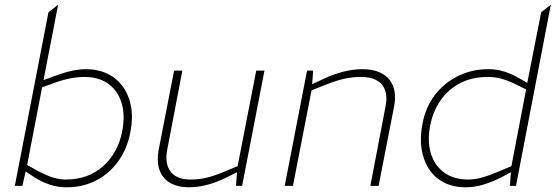

<svg xmlns="http://www.w3.org/2000/svg" viewBox="-20 -790 2361 816"><path d="M263 6Q226 6 192.5 -5Q159 -16 127 -36L79 -68L85 -95L145 -61Q179 -44 205.5 -35.5Q232 -27 259 -27Q355 -27 418 -83.5Q481 -140 499 -230Q513 -303 496 -355Q479 -407 438.5 -435Q398 -463 339 -463Q311 -463 279.5 -457Q248 -451 215 -439L159 -419L93 -77L91 -70L75 0H43L186 -738L227 -770L161 -429L158 -447L210 -466Q256 -483 287 -489.5Q318 -496 345 -496Q396 -496 436 -477Q476 -458 502 -422Q528 -386 537 -337Q546 -288 534 -228Q521 -159 483.5 -106Q446 -53 389.5 -23.5Q333 6 263 6Z M782 6Q736 6 703.5 -12.5Q671 -31 658 -67.5Q645 -104 655 -157L720 -490H755L690 -150Q680 -92 706 -59.5Q732 -27 789 -27Q827 -27 859.5 -35Q892 -43 935 -61L990 -84L1069 -490H1104L1009 0H983L988 -66L994 -61L943 -36Q903 -16 862.5 -5Q822 6 782 6Z M1190 0 1285 -490H1311L1306 -424L1300 -429L1353 -454Q1396 -474 1438 -485Q1480 -496 1521 -496Q1570 -496 1603.5 -477.5Q1637 -459 1651 -423Q1665 -387 1654 -333L1589 0H1554L1619 -340Q1630 -399 1602.5 -431Q1575 -463 1515 -463Q1476 -463 1441.5 -455Q1407 -447 1362 -429L1304 -406L1225 0Z M1960 6Q1906 6 1866.5 -14.5Q1827 -35 1803 -72Q1779 -109 1771.5 -158.5Q1764 -208 1776 -266Q1789 -335 1828.5 -386.5Q1868 -438 1927 -467Q1986 -496 2055 -496Q2093 -496 2126 -485Q2159 -474 2191 -455L2229 -433L2219 -428L2280 -738L2321 -770L2173 0H2147L2152 -67L2153 -81L2216 -410L2173 -431Q2139 -448 2110.5 -455.5Q2082 -463 2054 -463Q1987 -463 1936.5 -437Q1886 -411 1853.5 -365Q1821 -319 1809 -260Q1795 -191 1811 -138.5Q1827 -86 1868 -56.5Q1909 -27 1969 -27Q1998 -27 2028.5 -35.5Q2059 -44 2099 -61L2154 -84L2157 -61L2110 -36Q2070 -16 2033 -5Q1996 6 1960 6Z"/></svg>

Font: REM Thin
Style: Italic
Weight: 250
Italic angle: -11°
Designer: Octavio Pardo
Foundry: Ashler Design
Version: Version 1.005;gftools[0.9.28]